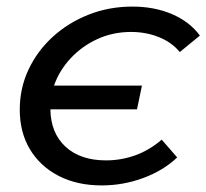

<svg xmlns="http://www.w3.org/2000/svg" viewBox="-20 -557 627 583"><path d="M411 -297 396 -225H133Q134 -153 179 -111.5Q224 -70 302 -70Q348 -70 391 -85.5Q434 -101 471 -133L518 -79Q476 -39 415 -16.5Q354 6 289 6Q214 6 158 -23Q102 -52 71 -103.5Q40 -155 40 -224Q40 -289 66.5 -345.5Q93 -402 140 -445Q187 -488 249 -512.5Q311 -537 382 -537Q449 -537 502.5 -514Q556 -491 587 -449L526 -399Q501 -429 462 -444.5Q423 -460 378 -460Q323 -460 276 -438.5Q229 -417 194.5 -380Q160 -343 144 -297Z"/></svg>

Font: Montserrat Medium
Style: Italic
Weight: 500
Italic angle: -11.3°
Designer: Julieta Ulanovsky
Foundry: Julieta Ulanovsky
Version: Version 9.000; ttfautohint (v1.8.4.7-5d5b)